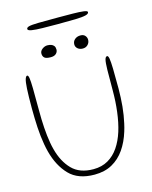

<svg xmlns="http://www.w3.org/2000/svg" viewBox="-128 -939 823 1038"><g transform="rotate(-15 284.0 -420.0)"><path d="M271 16.5Q179 16.5 129.8 -34.8Q80.5 -86 58.5 -169.5Q53 -190.5 49 -213.5Q45 -236.5 42.2 -260.8Q39.5 -285 38 -310.5Q36.5 -336 35.8 -362.5Q35 -389 35 -416.5Q35 -488 37.2 -526.8Q39.5 -565.5 44.5 -580.2Q49.5 -595 56.5 -595Q62.5 -595 65.2 -579Q68 -563 68.8 -519.8Q69.5 -476.5 69.5 -394.5Q69.5 -370 70.2 -346Q71 -322 72.5 -299.2Q74 -276.5 76.5 -254.8Q79 -233 82.5 -212.8Q86 -192.5 91 -174Q110 -101.5 152.8 -57.5Q195.5 -13.5 272.5 -13.5Q319.5 -13.5 354.5 -33.8Q389.5 -54 414 -90Q438.5 -126 453.5 -173.5Q461 -197.5 466.5 -224.2Q472 -251 475.5 -279.5Q479 -308 480.8 -337.8Q482.5 -367.5 482.5 -398Q482.5 -472.5 483.2 -513Q484 -553.5 488 -569.2Q492 -585 501 -585Q507.5 -585 510.5 -568Q513.5 -551 514.5 -510.5Q515.5 -470 515.5 -400Q515.5 -374.5 514.2 -349.5Q513 -324.5 510.8 -300.5Q508.5 -276.5 504.8 -253.5Q501 -230.5 496.2 -208.8Q491.5 -187 485 -166.5Q468.5 -112.5 440 -71.2Q411.5 -30 369.8 -6.8Q328 16.5 271 16.5ZM206.5 -658Q180.5 -658 171 -666.2Q161.5 -674.5 161.5 -690Q161.5 -704.5 175.2 -714.8Q189 -725 203.5 -725Q215 -725 224.8 -721.8Q234.5 -718.5 240.2 -711Q246 -703.5 246 -690.5Q246 -677 235.8 -667.5Q225.5 -658 206.5 -658ZM385.5 -658.5Q368.5 -658.5 357.2 -668Q346 -677.5 346 -691.5Q346 -709 358.8 -719.8Q371.5 -730.5 390 -730.5Q407.5 -730.5 416.2 -720.5Q425 -710.5 425 -697.5Q425 -681.5 414 -670Q403 -658.5 385.5 -658.5ZM289.5 -821Q240.5 -821 202.8 -821.8Q165 -822.5 143.5 -826Q122 -829.5 122 -838Q122 -846.5 135.8 -850.2Q149.5 -854 187.8 -854.8Q226 -855.5 300 -855.5Q345 -855.5 382 -855Q419 -854.5 441 -851.8Q463 -849 463 -842Q463 -832 444.2 -827.5Q425.5 -823 387.2 -822Q349 -821 289.5 -821Z"/></g></svg>

Font: Gluten Thin Thin
Style: Regular
Weight: 250
Version: Version 1.300